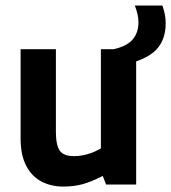

<svg xmlns="http://www.w3.org/2000/svg" viewBox="-20 -669 621 696"><path d="M209 7.3Q165 7.3 129.9 -11.2Q94.7 -29.8 74.7 -68.6Q54.7 -107.4 54.7 -167V-490.7H182.6V-192.4Q182.6 -143.1 196.5 -123Q210.4 -103 248.5 -103Q278.8 -103 310.1 -114.3Q341.3 -125.5 368.7 -146.5L345.7 -67.9V-490.7H473.6V0H364.7L352.5 -31.2Q309.6 -9.3 278.3 -1Q247.1 7.3 209 7.3ZM392.1 -427.2V-490.7Q439.9 -501.5 460.9 -525.9Q481.9 -550.3 481.9 -588.4Q481.9 -602.5 478.5 -617.4Q475.1 -632.3 468.8 -648.9H568.8Q574.2 -632.8 577.4 -617.4Q580.6 -602.1 580.6 -584.5Q580.6 -516.1 535.9 -479.2Q491.2 -442.4 392.1 -427.2Z"/></svg>

Font: Anaheim
Style: Bold
Weight: 700
Version: Version 2.001